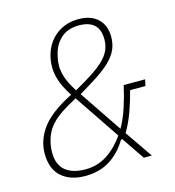

<svg xmlns="http://www.w3.org/2000/svg" viewBox="-108 -801 825 904"><g transform="rotate(-15 305.0 -349.0)"><path d="M410 -110H403Q371 -54 319.5 -21Q268 12 198 12Q125 12 82 -26Q39 -64 39 -139Q39 -206 82.5 -264Q126 -322 231 -375Q200 -423 189 -458Q178 -493 178 -522Q178 -561 190 -595Q202 -629 225 -654.5Q248 -680 281 -695Q314 -710 356 -710Q416 -710 450 -678Q484 -646 484 -590Q484 -555 471.5 -527.5Q459 -500 433 -474.5Q407 -449 367.5 -423Q328 -397 275 -366L414 -160Q437 -200 454 -252Q471 -304 482 -355H586L580 -324H505Q492 -273 474 -223.5Q456 -174 432 -134L524 0H485ZM350 -681Q295 -681 261 -649.5Q227 -618 217 -567Q213 -550 212 -539Q211 -528 211 -520Q211 -498 220 -467Q229 -436 259 -389Q309 -417 345 -440.5Q381 -464 404.5 -486.5Q428 -509 439 -533Q450 -557 450 -587Q450 -681 350 -681ZM206 -18Q266 -18 313.5 -49.5Q361 -81 396 -132L247 -353Q203 -330 172.5 -309.5Q142 -289 122.5 -267.5Q103 -246 92.5 -222.5Q82 -199 77 -171Q74 -154 74 -136Q74 -75 109 -46.5Q144 -18 206 -18Z"/></g></svg>

Font: IBM Plex Sans Cond ExtLt
Style: Italic
Weight: 200
Width: 3
Italic angle: -11°
Designer: Mike Abbink, Paul van der Laan, Pieter van Rosmalen
Foundry: Bold Monday
Version: Version 1.3